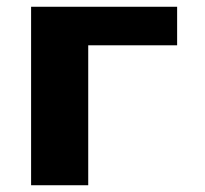

<svg xmlns="http://www.w3.org/2000/svg" viewBox="-20 -548 605 568"><path d="M504 -414V-528H72V0H241V-414Z"/></svg>

Font: Asimov
Style: XWid
Weight: 500
Designer: Google
Version: Version 2.000980; 2014